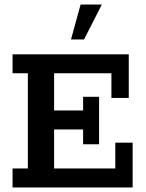

<svg xmlns="http://www.w3.org/2000/svg" viewBox="-20 -821 638 841"><path d="M35 0V-83H102V-500H35V-583H544V-392H468V-500H217V-337H344V-397H414V-189H344V-254H217V-83H485V-196H561V0ZM291 -648 333 -801H426L348 -648Z"/></svg>

Font: Rokkitt SemiBold SemiBold
Style: Regular
Weight: 600
Version: Version 3.103